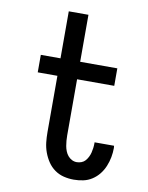

<svg xmlns="http://www.w3.org/2000/svg" viewBox="-84 -796 668 865"><g transform="rotate(10 250.0 -363.5)"><path d="M313 8Q290 8 267.5 2.5Q245 -3 226 -16.5Q207 -30 194 -49.5Q181 -69 173 -91Q165 -113 162.5 -136Q160 -159 160 -183V-440H70V-520H160V-735H250V-520H420V-440H250V-183Q250 -171 251 -159Q252 -147 254 -135.5Q256 -124 260.5 -112.5Q265 -101 272.5 -92Q280 -83 290.5 -77.5Q301 -72 313 -72Q324 -72 334.5 -76Q345 -80 352 -88Q359 -96 364 -106Q369 -116 371.5 -126Q374 -136 375.5 -147Q377 -158 377 -169V-174H466Q466 -172 466.5 -169.5Q467 -167 467 -164Q467 -143 463 -121.5Q459 -100 450.5 -79.5Q442 -59 428.5 -42Q415 -25 396.5 -13Q378 -1 356.5 3.5Q335 8 313 8Z"/></g></svg>

Font: Iosevka SS18 Medium
Style: Regular
Weight: 500
Monospace: yes
Designer: Belleve Invis
Foundry: Belleve Invis
Version: Version 25.1.1; ttfautohint (v1.8.4)